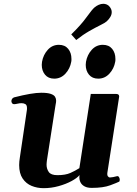

<svg xmlns="http://www.w3.org/2000/svg" viewBox="-20 -983 725 1017"><path d="M210.9 13.7Q177.2 13.7 147.7 1.7Q118.2 -10.3 99.9 -37.4Q81.5 -64.5 81.5 -108.9Q81.5 -126 85.4 -150.4L122.6 -401.4Q123 -404.8 123 -410.2Q123 -426.3 114.5 -431.4Q106 -436.5 94.2 -436.5Q84 -436.5 72.8 -433.8Q61.5 -431.2 54.7 -431.2Q43 -431.2 40.5 -445.3Q39.6 -450.7 43.2 -457.8Q46.9 -464.8 54.7 -467.3Q149.9 -491.7 198.2 -491.7Q231.4 -491.7 248.5 -485.8Q265.6 -480 271.5 -470.5Q277.3 -460.9 277.3 -450.2Q277.3 -440.9 275.1 -431.9Q272.9 -422.9 272.5 -416L228.5 -133.3Q228 -127.9 227.3 -122.1Q226.6 -116.2 226.6 -110.8Q226.6 -88.9 238.3 -72Q250 -55.2 284.2 -55.2Q326.7 -55.2 352.8 -66.9Q378.9 -78.6 400.4 -92.3L460.9 -485.4H595.2Q611.3 -485.4 611.3 -471.7L548.8 -68.8Q546.9 -55.2 551.5 -49.1Q556.2 -43 562.5 -43Q569.3 -43 578.9 -44.9Q588.4 -46.9 597.7 -49.3Q606 -51.8 610.1 -45.2Q614.3 -38.6 614.3 -31.2Q614.3 -27.8 613.5 -24.7Q612.8 -21.5 610.4 -20.5Q601.1 -15.6 564.2 -1.7Q527.3 12.2 465.8 12.2Q442.9 12.2 428.2 4.4Q413.6 -3.4 407 -16.1Q400.4 -28.8 400.4 -43.5Q400.4 -46.4 400.6 -49.6Q400.9 -52.7 401.4 -55.7Q388.7 -40 358.9 -23.9Q329.1 -7.8 290.3 2.9Q251.5 13.7 210.9 13.7ZM500 -566.4Q468.8 -566.4 451.4 -587.4Q434.1 -608.4 434.1 -639.6Q434.1 -647.9 435.5 -655.8Q441.9 -692.4 465.8 -719Q489.7 -745.6 524.9 -745.6Q556.6 -745.6 574 -724.4Q591.3 -703.1 591.3 -671.4Q591.3 -668 591.3 -663.8Q591.3 -659.7 590.3 -655.8Q584 -619.6 559.6 -593Q535.2 -566.4 500 -566.4ZM267.1 -566.4Q235.8 -566.4 218.5 -587.4Q201.2 -608.4 201.2 -639.6Q201.2 -647.9 202.6 -655.8Q209 -692.4 232.9 -719Q256.8 -745.6 292 -745.6Q323.7 -745.6 341.1 -724.4Q358.4 -703.1 358.4 -671.4Q358.4 -668 358.4 -663.8Q358.4 -659.7 357.4 -655.8Q351.1 -619.6 326.7 -593Q302.2 -566.4 267.1 -566.4ZM383.8 -771 357.4 -800.8Q409.7 -851.6 438.7 -892.3Q467.8 -933.1 481.4 -944.3Q490.7 -952.1 502.9 -957.5Q515.1 -962.9 527.3 -962.9Q536.6 -962.9 545.9 -959Q555.2 -955.1 562 -945.8Q571.8 -932.6 571.8 -918.9Q571.8 -904.8 563.7 -892.1Q555.7 -879.4 545.4 -870.1Q536.1 -861.8 511.2 -849.6Q486.3 -837.4 452.9 -818.4Q419.4 -799.3 383.8 -771Z"/></svg>

Font: Gelasio
Style: Italic
Weight: 400
Italic angle: -8.5°
Designer: Eben Sorkin
Foundry: Eben Sorkin
Version: Version 1.008